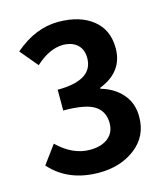

<svg xmlns="http://www.w3.org/2000/svg" viewBox="-114 -842 817 943"><g transform="rotate(-15 294.5 -370.0)"><path d="M274.4 13.7Q117.2 13.7 26.4 -88.9L94.7 -181.6Q171.9 -106.4 259.8 -106.4Q317.4 -106.4 351.6 -133.3Q385.7 -160.2 385.7 -209Q385.7 -267.6 340.8 -297.4Q295.9 -327.1 181.6 -327.1V-432.6Q362.3 -432.6 362.3 -545.9Q362.3 -588.9 336.4 -613.3Q310.5 -637.7 262.7 -638.7Q193.4 -637.7 123 -573.2L47.9 -663.1Q153.3 -753.9 269.5 -753.9Q378.9 -753.9 444.3 -702.1Q509.8 -650.4 509.8 -556.6Q509.8 -436.5 385.7 -387.7V-382.8Q452.1 -364.3 493.2 -317.4Q534.2 -270.5 534.2 -201.2Q534.2 -102.5 459 -44.4Q383.8 13.7 274.4 13.7Z"/></g></svg>

Font: Nasu
Style: Bold
Weight: 700
Designer: Ryoko NISHIZUKA (kana &amp; ideographs); Paul D. Hunt (Latin, Greek &amp; Cyrillic); Wenlong ZHANG (bopomofo); Sandoll C
Version: Version 2014.1215